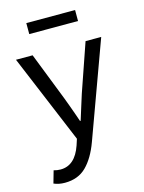

<svg xmlns="http://www.w3.org/2000/svg" viewBox="-138 -804 835 1114"><g transform="rotate(-15 279.0 -247.5)"><path d="M44 216 65 142Q85 148 106 148Q193 148 231 37L243 0L20 -534H120L233 -245Q243 -219 252 -194Q261 -169 270 -144L287 -95H291L315 -172L338 -245L438 -534H532L322 41Q289 131 239.5 180Q190 229 111 229Q73 229 44 216ZM133 -724H426V-658H133Z"/></g></svg>

Font: Nebula Sans Medium
Style: Regular
Weight: 500
Designer: Paul D. Hunt for Adobe (as Source Sans)
Foundry: Nebula Entertainment & Broadcasting LLC
Version: Version 1.010